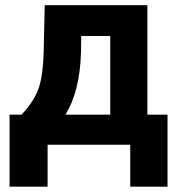

<svg xmlns="http://www.w3.org/2000/svg" viewBox="-20 -548 671 727"><path d="M16.1 -113.8V158.7H160.2V0H473.1V158.7H614.3V-113.8H538.1V-528.3H149.4L145.5 -355.5C144 -294.4 137.7 -247.6 126.5 -214.4C115.2 -181.2 93.3 -147.5 61.5 -113.8ZM228 -113.8C264.2 -172.9 283.7 -251 286.6 -348.1L287.6 -411.6H397.5V-113.8Z"/></svg>

Font: Roboto
Style: Bold
Weight: 700
Designer: Google
Version: Version 2.137; 2017